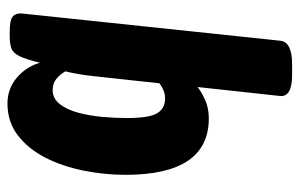

<svg xmlns="http://www.w3.org/2000/svg" viewBox="-164 -630 802 514"><g transform="rotate(90 237.0 -373.0)"><path d="M257 8Q217 8 187.5 -17.5Q158 -43 148 -79Q139 -42 130.5 -24.5Q122 -7 109.5 -2.5Q97 2 77 2H65Q34 2 24.5 -6Q15 -14 16 -30L89 -722Q92 -754 152 -754H180Q240 -754 237 -722L213 -501Q227 -512 248.5 -521.5Q270 -531 297 -531Q448 -531 448 -308Q448 -251 436.5 -194.5Q425 -138 401.5 -92.5Q378 -47 342 -19.5Q306 8 257 8ZM221 -113Q244 -113 259 -132.5Q274 -152 282 -182.5Q290 -213 293 -247Q296 -281 296 -311Q296 -372 283 -393Q270 -414 244 -414Q232 -414 221.5 -409.5Q211 -405 203 -399L184 -224Q182 -205 179 -186Q176 -167 171 -147Q179 -133 191 -123Q203 -113 221 -113Z"/></g></svg>

Font: Asap Condensed
Style: Bold Italic
Weight: 700
Width: 3
Italic angle: -6°
Designer: Pablo Cosgaya
Foundry: Omnibus-Type
Version: Version 3.001; ttfautohint (v1.8.4.7-5d5b)